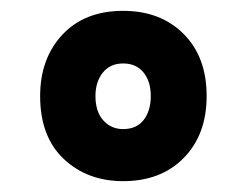

<svg xmlns="http://www.w3.org/2000/svg" viewBox="-20 -596 444 354"><path d="M207 -262Q141 -262 97.5 -303Q54 -344 54 -419Q54 -488 95 -532Q136 -576 207 -576Q276 -576 318.5 -533.5Q361 -491 361 -419Q361 -348 319 -305Q277 -262 207 -262ZM207 -358Q232 -358 245 -375Q258 -392 258 -419Q258 -446 244.5 -462.5Q231 -479 207 -479Q183 -479 169.5 -462Q156 -445 156 -419Q156 -390 170.5 -374Q185 -358 207 -358Z"/></svg>

Font: Noto Sans Condensed ExtraBold
Style: Regular
Weight: 800
Width: 3
Designer: Monotype Design Team
Foundry: Monotype Imaging Inc.
Version: Version 2.013; ttfautohint (v1.8.4.7-5d5b)